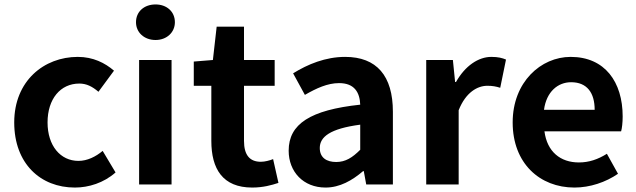

<svg xmlns="http://www.w3.org/2000/svg" viewBox="-20 -830 2864 864"><path d="M317 14C379 14 447 -7 500 -54L442 -151C411 -125 373 -106 333 -106C252 -106 194 -174 194 -279C194 -385 252 -454 337 -454C369 -454 395 -441 423 -417L493 -512C452 -547 399 -574 330 -574C178 -574 44 -466 44 -279C44 -94 162 14 317 14Z M606 0H752V-560H606ZM680 -650C730 -650 767 -684 767 -730C767 -778 730 -810 680 -810C629 -810 592 -778 592 -730C592 -684 629 -650 680 -650Z M1115 14C1164 14 1203 3 1233 -7L1209 -114C1194 -108 1172 -102 1154 -102C1104 -102 1078 -132 1078 -196V-444H1216V-560H1078V-710H955L938 -560L852 -553V-444H931V-196C931 -70 982 14 1115 14Z M1445 14C1509 14 1565 -18 1614 -60H1617L1628 0H1748V-327C1748 -489 1675 -574 1533 -574C1445 -574 1365 -541 1299 -500L1352 -403C1404 -433 1454 -456 1506 -456C1575 -456 1599 -414 1601 -359C1376 -335 1279 -272 1279 -152C1279 -57 1345 14 1445 14ZM1493 -101C1450 -101 1419 -120 1419 -164C1419 -214 1465 -251 1601 -269V-156C1566 -121 1535 -101 1493 -101Z M1898 0H2044V-334C2076 -415 2129 -444 2173 -444C2196 -444 2212 -441 2231 -435L2257 -562C2240 -569 2222 -574 2191 -574C2133 -574 2073 -534 2032 -461H2028L2018 -560H1898Z M2565 14C2635 14 2706 -10 2761 -48L2711 -138C2671 -113 2631 -99 2585 -99C2502 -99 2442 -147 2430 -239H2775C2779 -252 2782 -279 2782 -306C2782 -461 2702 -574 2548 -574C2414 -574 2287 -461 2287 -279C2287 -95 2409 14 2565 14ZM2428 -336C2439 -418 2491 -460 2550 -460C2622 -460 2656 -412 2656 -336Z"/></svg>

Font: Source Han Sans Old Style Bold
Style: Regular
Weight: 700
Designer: Ryoko NISHIZUKA (kana & ideographs); Paul D. Hunt (Latin, Greek & Cyrillic); Wenlong ZHANG (bopomofo); Sandoll Communica
Foundry: Adobe Systems Incorporated
Version: Version 1.004;PS 1.004;hotconv 1.0.81;makeotf.lib2.5.63406